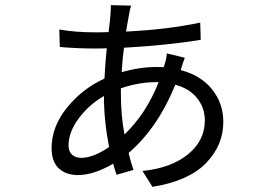

<svg xmlns="http://www.w3.org/2000/svg" viewBox="-20 -683 1040 748"><path d="M491 -661Q486 -648 482 -622Q482 -621 477.5 -597.5Q473 -574 471 -560Q634 -568 760 -595L762 -528Q638 -507 463 -497Q457 -454 454 -402Q525 -422 590 -422Q609 -422 618 -421V-422Q628 -449 630 -475L700 -458Q691 -435 684 -410Q763 -389 806.5 -334.5Q850 -280 850 -208Q850 -117 782.5 -47.5Q715 22 574 45L535 -17Q646 -28 712 -81.5Q778 -135 778 -214Q778 -263 748 -300.5Q718 -338 663 -353Q595 -185 481 -87Q491 -46 500 -21L434 -2Q428 -19 421 -45Q344 -1 284 -1Q237 -1 209 -27Q181 -53 181 -106Q181 -189 240.5 -263Q300 -337 387 -377Q390 -440 396 -495Q380 -494 350 -494Q281 -494 213 -500L211 -568Q275 -557 350 -557Q385 -557 403 -558Q405 -572 407.5 -596Q410 -620 410 -622Q412 -650 412 -663ZM451 -315Q451 -232 465 -159Q550 -241 598 -363H588Q521 -363 451 -339ZM247 -116Q247 -93 260.5 -80.5Q274 -68 296 -68Q343 -68 405 -110Q385 -212 385 -307V-309Q326 -275 286.5 -221.5Q247 -168 247 -116Z"/></svg>

Font: Noto Sans SC
Style: Regular
Weight: 400
Designer: Ryoko NISHIZUKA  (kana, bopomofo & ideographs); Paul D. Hunt (Latin, Greek & Cyrillic); Sandoll Communications , Soo-you
Foundry: Adobe
Version: Version 2.002;hotconv 1.0.116;makeotfexe 2.5.65601